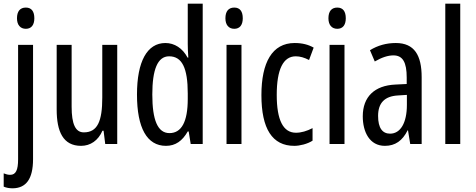

<svg xmlns="http://www.w3.org/2000/svg" viewBox="-33 -780 2577 1040"><path d="M59 -681C59 -645 77 -624 107 -624C137 -624 153 -645 153 -681C153 -718 138 -739 107 -739C76 -739 59 -719 59 -681ZM36 240C108 239 146 190 146 82V-537H65V83C65 141 53 167 22 167C11 167 -1 164 -13 159V231C1 237 17 240 36 240Z M602 -537H521V-251C521 -123 495 -63 421 -63C376 -63 355 -107 355 -202V-537H274V-187C274 -67 309 10 406 10C457 10 499 -19 522 -72H528L537 0H602Z M866 10C918 10 955 -17 984 -68H989L1000 0H1065V-760H984V-542C984 -521 985 -498 987 -468H983C956 -519 912 -547 863 -547C764 -547 709 -447 709 -268C709 -87 763 10 866 10ZM885 -59C821 -59 792 -130 792 -268C792 -402 820 -475 883 -475C953 -475 984 -412 984 -274V-244C984 -120 950 -59 885 -59Z M1236 -739C1205 -739 1188 -719 1188 -681C1188 -645 1206 -624 1236 -624C1266 -624 1282 -645 1282 -681C1282 -718 1267 -739 1236 -739ZM1275 -537H1194V0H1275Z M1561 10C1591 10 1632 0 1660 -18V-86C1629 -70 1599 -61 1570 -61C1501 -61 1466 -129 1466 -266C1466 -404 1501 -475 1569 -475C1592 -475 1616 -468 1641 -455L1666 -522C1638 -538 1605 -547 1563 -547C1441 -547 1383 -441 1383 -265C1383 -82 1442 10 1561 10Z M1794 -739C1763 -739 1746 -719 1746 -681C1746 -645 1764 -624 1794 -624C1824 -624 1840 -645 1840 -681C1840 -718 1825 -739 1794 -739ZM1833 -537H1752V0H1833Z M2111 -547C2060 -547 2013 -534 1971 -508L1997 -447C2035 -469 2068 -480 2098 -480C2149 -480 2170 -442 2170 -360V-325L2109 -322C1996 -317 1932 -256 1932 -150C1932 -65 1969 10 2052 10C2108 10 2147 -18 2175 -74H2177L2189 0H2251V-362C2251 -480 2212 -547 2111 -547ZM2123 -263 2171 -266V-212C2171 -114 2136 -56 2080 -56C2039 -56 2015 -86 2015 -152C2015 -222 2050 -259 2123 -263Z M2460 0V-760H2379V0Z"/></svg>

Font: Noto Sans Lao Looped ExtraCondensed
Style: Regular
Weight: 400
Width: 2
Designer: Mark Frömberg, Ben Mitchell
Foundry: The Fontpad Ltd
Version: Version 1.002